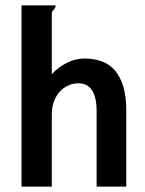

<svg xmlns="http://www.w3.org/2000/svg" viewBox="-20 -695 540 715"><path d="M60.1 0V-674.8H187Q187 -668.9 185.1 -665.5Q183.1 -662.1 180.7 -659.4Q178.2 -656.7 175.8 -653.8Q173.3 -650.9 172.9 -646V-418.9Q197.3 -445.3 229.5 -461.2Q261.7 -477.1 294.9 -477.1Q330.6 -477.1 359.4 -466.3Q388.2 -455.6 408.2 -432.4Q428.2 -409.2 439.2 -372.3Q450.2 -335.4 450.2 -283.2V0H339.8V-282.2Q339.8 -309.1 335 -328.6Q330.1 -348.1 321.3 -360.6Q312.5 -373 300.3 -378.9Q288.1 -384.8 272.9 -384.8Q252 -384.8 233.6 -376.5Q215.3 -368.2 201.9 -353Q188.5 -337.9 180.7 -316.7Q172.9 -295.4 172.9 -270V0Z"/></svg>

Font: InconsolataGo
Style: Bold
Weight: 700
Designer: Raph Levien, Kirill Tkachev(cyreal.org)
Foundry: Raph Levien, Kirill Tkachev(cyreal.org)
Version: Version 1.015; ttfautohint (v0.92) -l 8 -r 50 -G 200 -x 14 -